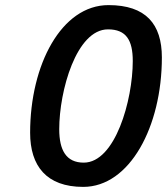

<svg xmlns="http://www.w3.org/2000/svg" viewBox="-20 -723 654 752"><path d="M403 -608C474 -608 500 -566 500 -484C500 -330 431 -86 308 -86C239 -86 212 -135 212 -217C212 -367 279 -608 403 -608ZM405 -703C221 -703 98 -470 98 -203C98 -73 162 9 306 9C488 9 614 -227 614 -498C614 -629 551 -703 405 -703Z"/></svg>

Font: RazerF5 SemiBold
Style: Italic
Weight: 600
Foundry: Razer Inc.
Version: Version 2